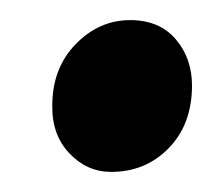

<svg xmlns="http://www.w3.org/2000/svg" viewBox="-20 -472 214 191"><path d="M32 -367Q32 -404 55.2 -428Q78.5 -452 109.5 -452Q138.5 -452 154.8 -433Q171 -414 171 -387Q171 -348.5 148 -324.8Q125 -301 90.5 -301Q66.5 -301 49 -319.5Q31.5 -338 32 -367Z"/></svg>

Font: Merriweather 60pt
Style: Bold Italic
Weight: 700
Italic angle: -7.8°
Version: Version 2.101